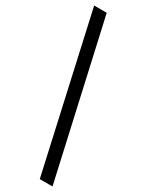

<svg xmlns="http://www.w3.org/2000/svg" viewBox="-229 -796 729 953"><g transform="rotate(30 135.0 -319.5)"><path d="M197 121H270L72 -760H0Z"/></g></svg>

Font: Noto Serif Georgian SemiCondensed ExtraBold
Style: Regular
Weight: 800
Width: 4
Designer: Monotype Design Team, Akaki Razmadze
Foundry: Google LLC
Version: Version 2.003